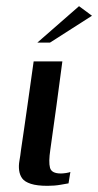

<svg xmlns="http://www.w3.org/2000/svg" viewBox="-20 -598 318 622"><path d="M182 -399Q173 -328 163 -256.5Q153 -185 143 -113Q137 -73 142 -54.5Q147 -36 177 -36Q184 -36 194 -37.5Q204 -39 208 -41L202 -4Q196 -3 176.5 0.5Q157 4 134 4Q100 4 80 -2.5Q60 -9 52 -20Q44 -31 42 -46Q40 -61 43 -77.5Q46 -94 48 -112Q53 -145 58.5 -183.5Q64 -222 69.5 -260.5Q75 -299 80 -335Q85 -371 89 -399Q112 -399 135.5 -399Q159 -399 182 -399ZM101 -460 236 -578 278 -547 142 -460Z"/></svg>

Font: Genos Medium
Style: Italic
Weight: 500
Italic angle: -8°
Designer: Robert E. Leuschke
Foundry: Robert E. Leuschke
Version: Version 1.010